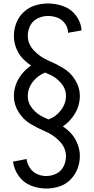

<svg xmlns="http://www.w3.org/2000/svg" viewBox="-20 -918 540 1106"><path d="M246 168Q201 168 158 151Q115 134 88 96Q61 58 55 13L133 -2Q137 26 152.5 49.5Q168 73 193.5 84.5Q219 96 246 96Q276 96 304 82.5Q332 69 346 41Q360 13 360 -17Q360 -66 324 -103.5Q288 -141 243 -160Q198 -179 156 -204Q114 -229 87 -272.5Q60 -316 60 -364Q60 -432 104 -489Q128 -520 159 -541Q141 -552 125 -567Q94 -594 77 -632Q60 -670 60 -711Q60 -749 74 -785.5Q88 -822 116.5 -848.5Q145 -875 181.5 -886.5Q218 -898 256 -898Q302 -898 346 -882Q390 -866 418.5 -827.5Q447 -789 450 -743L372 -729Q372 -757 355 -781.5Q338 -806 311.5 -816Q285 -826 256 -826Q226 -826 197.5 -812.5Q169 -799 154.5 -771Q140 -743 140 -713Q140 -664 176 -626.5Q212 -589 257 -570Q302 -551 344 -526Q386 -501 413 -457.5Q440 -414 440 -366Q440 -298 396 -241Q372 -210 342 -190Q360 -178 376 -163Q406 -136 423 -97.5Q440 -59 440 -19Q440 19 426 55Q412 91 384.5 118Q357 145 320.5 156.5Q284 168 246 168ZM260 -230 262 -231Q302 -246 330 -282Q360 -320 360 -366Q360 -406 332 -439Q304 -472 267 -488Q253 -494 240 -500Q199 -484 170 -448Q140 -410 140 -364Q140 -324 168 -291Q196 -258 233 -242Q247 -236 260 -230Z"/></svg>

Font: Iosevka SS01
Style: Regular
Weight: 400
Monospace: yes
Designer: Belleve Invis
Foundry: Belleve Invis
Version: 2.3.3; ttfautohint (v1.8.3)